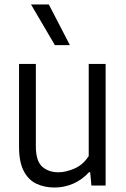

<svg xmlns="http://www.w3.org/2000/svg" viewBox="-20 -828 562 857"><path d="M223.5 9Q178 9 142.2 -8Q106.5 -25 85.8 -65Q65 -105 65 -172.5V-542.5H140V-176Q140 -109.5 168.2 -84.2Q196.5 -59 241 -59Q273.5 -59 312 -75.5Q350.5 -92 376 -131.5V-542.5H451.5V0H388L382.5 -59.5H377.5Q346 -25 306.2 -8Q266.5 9 223.5 9ZM225 -626.5 118.5 -808H198L292 -626.5Z"/></svg>

Font: Encode Sans Semi Condensed
Style: Regular
Weight: 400
Width: 4
Designer: Multiple Designers
Foundry: Impallari Type
Version: Version 3.000; ttfautohint (v1.8.3) -l 8 -r 50 -G 200 -x 14 